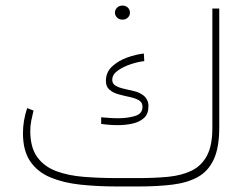

<svg xmlns="http://www.w3.org/2000/svg" viewBox="-20 -674 901 694"><path d="M395.5 -628.4Q395.5 -638.7 403.1 -646.2Q410.6 -653.8 422.9 -653.8Q434.6 -653.8 442.1 -646.5Q449.7 -639.2 449.7 -628.4Q449.7 -617.7 442.1 -610.4Q434.6 -603 422.9 -603Q410.6 -603 403.1 -610.6Q395.5 -618.2 395.5 -628.4ZM402.8 -30.3H480Q538.6 -30.3 587.4 -34.9Q636.2 -39.6 672.1 -56.9Q708 -74.2 727.8 -110.8Q747.6 -147.5 747.6 -211.4V-643.1H772.5V-212.9Q772.5 -140.6 752.7 -97.9Q732.9 -55.2 695.1 -34.2Q657.2 -13.2 603 -6.6Q548.8 0 480 0H402.8Q332 0 270.5 -6.6Q209 -13.2 162.4 -32.7Q115.7 -52.2 89.4 -90.6Q63 -128.9 63 -192.9Q63 -237.8 78.1 -283.2L101.1 -274.4Q96.7 -255.9 93 -237.5Q89.4 -219.2 89.4 -201.2Q89.4 -141.1 114.5 -106.4Q139.6 -71.8 183.3 -55.4Q227.1 -39.1 283.7 -34.7Q340.3 -30.3 402.8 -30.3ZM345.7 -250Q358.4 -249 374.8 -247.8Q391.1 -246.6 407.7 -246.6Q440.4 -246.6 467.8 -254.6Q495.1 -262.7 495.1 -288.1Q495.1 -304.2 481.7 -311.8Q468.3 -319.3 448.5 -323.5Q428.7 -327.6 408.9 -333Q389.2 -338.4 376 -349.4Q362.8 -360.4 362.8 -381.8Q362.8 -413.1 385.3 -433.8Q407.7 -454.6 439.7 -466.1Q471.7 -477.5 500 -480.5L501.5 -453.1Q481.4 -451.2 454.1 -442.4Q426.8 -433.6 406.2 -419.2Q385.7 -404.8 385.7 -385.3Q385.7 -371.1 398.2 -364Q410.6 -356.9 429 -353Q447.3 -349.1 466.3 -344.2Q485.4 -339.4 499 -328.6Q506.8 -322.3 511.7 -312.7Q516.6 -303.2 516.6 -290Q516.6 -262.7 501 -248Q485.4 -233.4 460 -227.5Q434.6 -221.7 406.2 -221.7Q376 -221.7 345.7 -226.1Z"/></svg>

Font: Vazirmatn RD UI Thin
Style: Regular
Weight: 100
Designer: Saber Rastikerdar
Foundry: Saber Rastikerdar
Version: Version 33.003